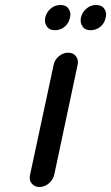

<svg xmlns="http://www.w3.org/2000/svg" viewBox="-20 -746 445 769"><path d="M197 -45Q192 -25 175 -11Q158 3 138 3Q119 3 107.5 -10.5Q96 -24 100 -44L195 -487Q199 -507 216 -521Q233 -535 253 -535Q273 -535 284 -521Q295 -507 291 -487ZM201 -625Q179 -625 169.5 -637.5Q160 -650 160 -664Q160 -669 161 -675Q166 -697 183 -711.5Q200 -726 222 -726Q243 -726 252.5 -714Q262 -702 262 -688Q262 -682 260 -675Q256 -653 239 -639Q222 -625 201 -625ZM343 -625Q322 -625 312.5 -637.5Q303 -650 303 -664Q303 -669 304 -675Q309 -697 326 -711.5Q343 -726 364 -726Q386 -726 395.5 -714Q405 -702 405 -688Q405 -682 403 -675Q399 -653 382 -639Q365 -625 343 -625Z"/></svg>

Font: Sepalumica Med
Style: Italic
Weight: 500
Italic angle: -12°
Designer: Julieta Ulanovsky
Foundry: Julieta Ulanovsky
Version: Version 7.200